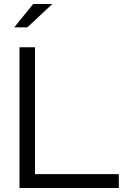

<svg xmlns="http://www.w3.org/2000/svg" viewBox="-20 -935 644 955"><path d="M77 0V-700H154V-69H571V0ZM51 -799 145 -915H240L116 -799Z"/></svg>

Font: Red Hat Display Variable
Style: Regular
Weight: 400
Designer: Pentagram, MCKL
Foundry: Pentagram, MCKL
Version: Version 1.021